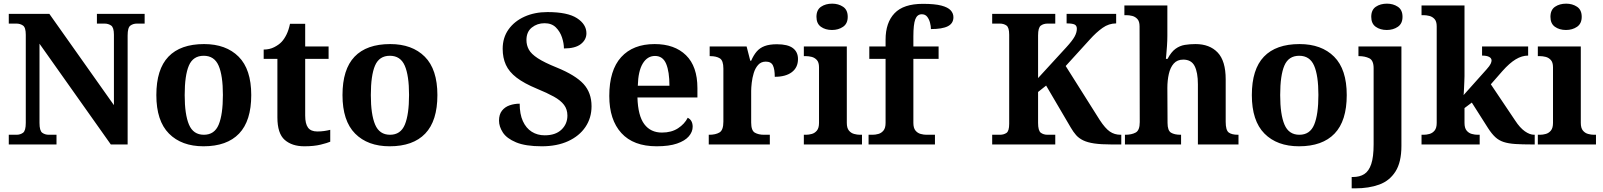

<svg xmlns="http://www.w3.org/2000/svg" viewBox="-20 -790 8765 1050"><path d="M28 0V-53H70Q91 -53 106 -64Q121 -75 121 -118V-600Q121 -640 105.5 -650.5Q90 -661 70 -661H28V-714H250L603 -215V-600Q603 -640 587.5 -650.5Q572 -661 552 -661H510V-714H771V-661H729Q708 -661 693 -650Q678 -639 678 -596V0H586L196 -551V-118Q196 -75 211 -64Q226 -53 247 -53H289V0Z M1093 10Q973 10 904 -59.5Q835 -129 835 -270Q835 -411 901 -480Q967 -549 1096 -549Q1216 -549 1285 -480Q1354 -411 1354 -270Q1354 -129 1287.5 -59.5Q1221 10 1093 10ZM1095 -53Q1153 -53 1176 -108.5Q1199 -164 1199 -271Q1199 -377 1175.5 -431Q1152 -485 1094 -485Q1036 -485 1013 -431.5Q990 -378 990 -270Q990 -164 1013.5 -108.5Q1037 -53 1095 -53Z M1644 10Q1577 10 1537 -25Q1497 -60 1497 -148V-468H1422V-519Q1454 -519 1479.5 -532Q1505 -545 1520 -561Q1535 -577 1547 -601.5Q1559 -626 1566 -660H1649V-536H1777V-468H1649V-158Q1649 -113 1664.5 -92Q1680 -71 1715 -71Q1735 -71 1752.5 -73.5Q1770 -76 1786 -80V-15Q1770 -8 1733.5 1Q1697 10 1644 10Z M2111 10Q1991 10 1922 -59.5Q1853 -129 1853 -270Q1853 -411 1919 -480Q1985 -549 2114 -549Q2234 -549 2303 -480Q2372 -411 2372 -270Q2372 -129 2305.5 -59.5Q2239 10 2111 10ZM2113 -53Q2171 -53 2194 -108.5Q2217 -164 2217 -271Q2217 -377 2193.5 -431Q2170 -485 2112 -485Q2054 -485 2031 -431.5Q2008 -378 2008 -270Q2008 -164 2031.5 -108.5Q2055 -53 2113 -53Z M2943 10Q2854 10 2802.5 -11.5Q2751 -33 2730 -65.5Q2709 -98 2709 -130Q2709 -164 2725 -184.5Q2741 -205 2767 -214Q2793 -223 2822 -223Q2822 -166 2839.5 -127.5Q2857 -89 2888 -69.5Q2919 -50 2959 -50Q3018 -50 3050.5 -81Q3083 -112 3083 -158Q3083 -192 3064.5 -216.5Q3046 -241 3009 -261.5Q2972 -282 2916 -305Q2846 -334 2805 -365.5Q2764 -397 2746.5 -435.5Q2729 -474 2729 -523Q2729 -584 2761 -629Q2793 -674 2848.5 -699Q2904 -724 2974 -724Q3084 -724 3135.5 -690.5Q3187 -657 3187 -608Q3187 -573 3156.5 -549Q3126 -525 3064 -525Q3064 -553 3053.5 -585Q3043 -617 3020 -640Q2997 -663 2958 -663Q2918 -663 2888.5 -639.5Q2859 -616 2859 -571Q2859 -543 2872 -519Q2885 -495 2921 -471.5Q2957 -448 3024 -421Q3127 -379 3171 -331Q3215 -283 3215 -209Q3215 -145 3181.5 -95.5Q3148 -46 3087 -18Q3026 10 2943 10Z M3571 10Q3444 10 3378 -62.5Q3312 -135 3312 -265Q3312 -406 3377 -477.5Q3442 -549 3560 -549Q3669 -549 3731.5 -488Q3794 -427 3794 -308V-257H3466Q3469 -157 3503.5 -111Q3538 -65 3600 -65Q3652 -65 3688 -88.5Q3724 -112 3741 -146Q3755 -139 3761.5 -126.5Q3768 -114 3768 -97Q3768 -69 3747 -44.5Q3726 -20 3682.5 -5Q3639 10 3571 10ZM3641 -321Q3641 -398 3623 -441Q3605 -484 3562 -484Q3520 -484 3495 -442.5Q3470 -401 3468 -321Z M3856 0V-53H3859Q3893 -53 3914.5 -65.5Q3936 -78 3936 -125V-415Q3936 -459 3916.5 -471Q3897 -483 3864 -483H3861V-536H4063L4083 -458H4088Q4101 -488 4118 -508Q4135 -528 4161.5 -538Q4188 -548 4229 -548Q4288 -548 4316 -527Q4344 -506 4344 -467Q4344 -421 4310.5 -395.5Q4277 -370 4217 -370Q4217 -411 4207 -432Q4197 -453 4168 -453Q4142 -453 4126 -435Q4110 -417 4102 -390.5Q4094 -364 4091 -337Q4088 -310 4088 -293V-120Q4088 -76 4108 -64.5Q4128 -53 4158 -53H4190V0Z M4376 0V-53H4388Q4403 -53 4419.5 -57.5Q4436 -62 4447.5 -76Q4459 -90 4459 -118V-422Q4459 -449 4447 -462Q4435 -475 4418.5 -479Q4402 -483 4388 -483H4376V-536H4611V-118Q4611 -90 4622.5 -76Q4634 -62 4651 -57.5Q4668 -53 4682 -53H4694V0ZM4530 -626Q4494 -626 4469.5 -643.5Q4445 -661 4445 -698Q4445 -736 4470 -753Q4495 -770 4531 -770Q4565 -770 4590.5 -753Q4616 -736 4616 -698Q4616 -661 4590.5 -643.5Q4565 -626 4530 -626Z M4730 0V-53H4752Q4767 -53 4783.5 -57.5Q4800 -62 4811.5 -76Q4823 -90 4823 -118V-468H4734V-536H4823V-573Q4823 -666 4872 -717.5Q4921 -769 5027 -769Q5092 -769 5128 -759.5Q5164 -750 5179 -733.5Q5194 -717 5194 -696Q5194 -662 5163.5 -646.5Q5133 -631 5071 -631Q5071 -647 5066 -666Q5061 -685 5050.5 -698.5Q5040 -712 5021 -712Q4996 -712 4985.5 -684.5Q4975 -657 4975 -591V-536H5113V-468H4975V-118Q4975 -90 4986.5 -76Q4998 -62 5015 -57.5Q5032 -53 5046 -53H5093V0Z M5406 0V-53H5448Q5469 -53 5484 -63Q5499 -73 5499 -113V-600Q5499 -640 5484 -650.5Q5469 -661 5448 -661H5406V-714H5751V-661H5709Q5687 -661 5672 -650Q5657 -639 5657 -596V-363L5812 -532Q5844 -567 5856.5 -589.5Q5869 -612 5869 -633Q5869 -650 5856.5 -656Q5844 -662 5813 -662V-714H6084V-662Q6044 -662 6009.5 -637.5Q5975 -613 5940 -574L5808 -429L5994 -134Q6024 -88 6049.5 -70.5Q6075 -53 6108 -53H6112V0H6058Q6001 0 5964 -5.5Q5927 -11 5903.5 -22.5Q5880 -34 5865 -51Q5850 -68 5836 -92L5701 -322L5657 -287V-118Q5657 -75 5672 -64Q5687 -53 5709 -53H5751V0Z M6132 0V-53H6134Q6168 -53 6190.5 -65Q6213 -77 6213 -122L6212 -646Q6212 -673 6200 -686Q6188 -699 6171.5 -703Q6155 -707 6141 -707H6129V-760H6364V-595Q6364 -569 6362 -539.5Q6360 -510 6358 -489Q6356 -468 6356 -468H6365Q6385 -506 6408.5 -523Q6432 -540 6459.5 -544.5Q6487 -549 6518 -549Q6595 -549 6639 -503Q6683 -457 6683 -356V-124Q6683 -78 6699.5 -65.5Q6716 -53 6750 -53H6753V0H6531V-329Q6531 -394 6513 -429Q6495 -464 6451 -464Q6418 -464 6399 -442.5Q6380 -421 6372 -385.5Q6364 -350 6364 -309L6365 -118Q6365 -76 6384 -64.5Q6403 -53 6436 -53H6439V0Z M7084 10Q6964 10 6895 -59.5Q6826 -129 6826 -270Q6826 -411 6892 -480Q6958 -549 7087 -549Q7207 -549 7276 -480Q7345 -411 7345 -270Q7345 -129 7278.5 -59.5Q7212 10 7084 10ZM7086 -53Q7144 -53 7167 -108.5Q7190 -164 7190 -271Q7190 -377 7166.5 -431Q7143 -485 7085 -485Q7027 -485 7004 -431.5Q6981 -378 6981 -270Q6981 -164 7004.5 -108.5Q7028 -53 7086 -53Z M7372 240V178H7379Q7416 178 7441 162Q7466 146 7479 107Q7492 68 7492 0V-417Q7492 -460 7468 -471.5Q7444 -483 7412 -483H7409V-536H7644V8Q7644 97 7611.5 148Q7579 199 7522.5 219.5Q7466 240 7392 240ZM7564 -626Q7528 -626 7503.5 -643.5Q7479 -661 7479 -698Q7479 -736 7504 -753Q7529 -770 7565 -770Q7599 -770 7624.5 -753Q7650 -736 7650 -698Q7650 -661 7624.5 -643.5Q7599 -626 7564 -626Z M7754 0V-53H7766Q7781 -53 7797.5 -57.5Q7814 -62 7825.5 -76Q7837 -90 7837 -118V-646Q7837 -673 7825 -686Q7813 -699 7796.5 -703Q7780 -707 7766 -707H7754V-760H7989V-374Q7989 -361 7988 -343Q7987 -325 7986.5 -308.5Q7986 -292 7985 -281Q7984 -270 7984 -270L8110 -411Q8127 -430 8132 -441Q8137 -452 8137 -459Q8137 -472 8123.5 -479Q8110 -486 8085 -486V-536H8337V-486Q8303 -486 8269 -465.5Q8235 -445 8196 -401L8133 -329L8266 -131Q8292 -91 8319 -72Q8346 -53 8370 -53H8373V0H8359Q8304 0 8266.5 -2.5Q8229 -5 8203 -13.5Q8177 -22 8157.5 -40Q8138 -58 8118 -89L8029 -229L7989 -199V-118Q7989 -90 8000.5 -76Q8012 -62 8029 -57.5Q8046 -53 8060 -53H8072V0Z M8390 0V-53H8402Q8417 -53 8433.5 -57.5Q8450 -62 8461.5 -76Q8473 -90 8473 -118V-422Q8473 -449 8461 -462Q8449 -475 8432.5 -479Q8416 -483 8402 -483H8390V-536H8625V-118Q8625 -90 8636.5 -76Q8648 -62 8665 -57.5Q8682 -53 8696 -53H8708V0ZM8544 -626Q8508 -626 8483.5 -643.5Q8459 -661 8459 -698Q8459 -736 8484 -753Q8509 -770 8545 -770Q8579 -770 8604.5 -753Q8630 -736 8630 -698Q8630 -661 8604.5 -643.5Q8579 -626 8544 -626Z"/></svg>

Font: Noto Serif Khojki
Style: Bold
Weight: 700
Version: Version 2.003